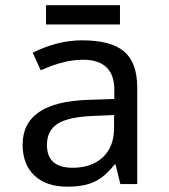

<svg xmlns="http://www.w3.org/2000/svg" viewBox="-20 -699 640 729"><path d="M437 0 418.9 -74.2H415Q377.4 -26.9 337.9 -8.5Q298.3 9.8 235.8 9.8Q156.2 9.8 111.1 -32.2Q65.9 -74.2 65.9 -149.9Q65.9 -312 314.9 -319.8L414.1 -323.2V-356.9Q414.1 -472.2 294.9 -472.2Q223.1 -472.2 134.8 -432.1L104 -499Q199.7 -545.9 291 -545.9Q401.9 -545.9 451.4 -503.4Q501 -460.9 501 -367.2V0ZM413.1 -262.2 334 -258.8Q238.3 -254.9 198.2 -228.8Q158.2 -202.6 158.2 -148.9Q158.2 -62 255.9 -62Q327.6 -62 370.4 -101.8Q413.1 -141.6 413.1 -213.9ZM154.8 -679.2H435.5V-606H154.8Z"/></svg>

Font: WenQuanYi Micro Hei Mono
Style: Regular
Weight: 400
Foundry: Ascender Corporation
Version: Version 0.2.0-beta